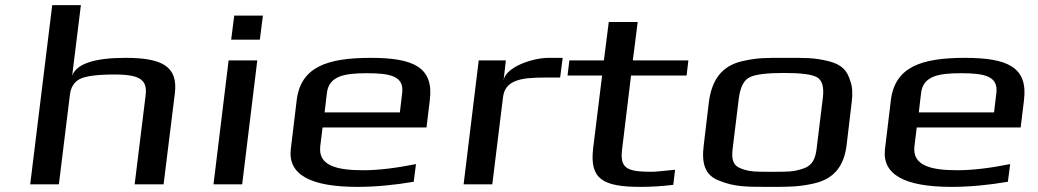

<svg xmlns="http://www.w3.org/2000/svg" viewBox="-20 -720 4054 750"><path d="M470 -494C349 -494 280 -471 262 -425L296 -700H184L98 0H210L253 -349C256 -378 269 -399 291 -411C314 -423 360 -429 429 -429C458 -429 480 -427 499 -423C541 -413 554 -390 549 -349L506 0H619L663 -355C676 -461 613 -494 470 -494Z M995 -565 1007 -659H895L883 -565ZM926 0 985 -484H873L814 0Z M1428 -494C1257 -494 1155 -458 1139 -329L1116 -138C1104 -39 1191 10 1376 10C1446 10 1520 3 1596 -10L1605 -79C1525 -63 1456 -55 1399 -55C1295 -55 1222 -73 1231 -149L1240 -222H1646L1659 -329C1675 -458 1594 -494 1428 -494ZM1413 -434C1504 -434 1559 -423 1551 -357L1542 -281H1248L1257 -357C1265 -423 1325 -434 1413 -434Z M1947 -405 1956 -484H1850L1791 0H1903L1945 -341C1953 -407 2016 -417 2105 -417H2168L2178 -494H2123C2057 -494 1953 -456 1947 -405Z M2410 -136 2445 -425H2662L2669 -484H2452L2471 -634H2358L2339 -484H2204L2197 -425H2332L2297 -141C2283 -22 2332 10 2482 10C2526 10 2569 7 2610 2L2617 -57C2569 -52 2539 -49 2526 -49C2429 -49 2401 -62 2410 -136Z M3307 -321C3311 -353 3310 -380 3302 -402C3289 -445 3270 -467 3217 -481C3159 -495 3129 -494 3050 -494C2971 -494 2940 -495 2879 -481C2797 -462 2760 -405 2749 -321L2729 -153C2720 -82 2733 -35 2790 -14C2850 10 2892 10 2988 10C3064 10 3099 10 3158 -3C3239 -21 3277 -72 3287 -153ZM3170 -140C3165 -100 3154 -74 3119 -62C3079 -48 3054 -49 2995 -49C2935 -49 2910 -48 2874 -62C2842 -74 2837 -100 2842 -140L2866 -336C2872 -381 2886 -408 2910 -419C2934 -430 2978 -435 3042 -435C3106 -435 3149 -430 3170 -419C3191 -408 3200 -381 3194 -336Z M3749 -494C3578 -494 3476 -458 3460 -329L3437 -138C3425 -39 3512 10 3697 10C3767 10 3841 3 3917 -10L3926 -79C3846 -63 3777 -55 3720 -55C3616 -55 3543 -73 3552 -149L3561 -222H3967L3980 -329C3996 -458 3915 -494 3749 -494ZM3734 -434C3825 -434 3880 -423 3872 -357L3863 -281H3569L3578 -357C3586 -423 3646 -434 3734 -434Z"/></svg>

Font: Gamestation Extended
Style: Italic
Weight: 400
Width: 7
Designer: Jonas Hecksher
Foundry: Jonas Hecksher, Playtypeª, e-types AS
Version: Version 1.003